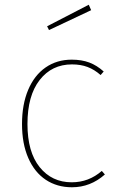

<svg xmlns="http://www.w3.org/2000/svg" viewBox="-20 -781 504 811"><path d="M418 -479 405 -464Q379 -487 350 -498Q321 -509 284 -509Q199 -509 147.5 -443Q96 -377 96 -257Q96 -139 147.5 -75Q199 -11 283 -11Q355 -11 410 -59L423 -44Q362 10 284 10Q221 10 173.5 -21.5Q126 -53 99.5 -113.5Q73 -174 73 -257Q73 -340 99 -401.5Q125 -463 172.5 -496Q220 -529 283 -529Q325 -529 357 -517Q389 -505 418 -479ZM365 -738 187 -654 179 -670 355 -761Z"/></svg>

Font: Fira Sans Thin
Style: Regular
Weight: 100
Designer: bBox Type GmbH & Carrois Corporate GbR & Edenspiekermann AG
Foundry: bBox Type GmbH & Carrois Corporate GbR & Edenspiekermann AG
Version: Version 4.301